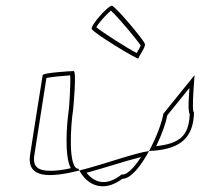

<svg xmlns="http://www.w3.org/2000/svg" viewBox="-20 -800 702 670"><path d="M85 -260C72 -175 157 -180 257 -205L254 -211C216 -211 227 -366 235 -416C236 -424 248 -552 237 -552C227 -552 130 -546 129 -538C129 -538 97 -340 85 -260ZM100 -260C111 -329 136 -489 142 -528C162 -532 206 -536 225 -537C227 -506 221 -421 220 -416C213 -370 204 -256 227 -213C200 -207 177 -204 157 -204C113 -204 93 -217 100 -260ZM300 -699C304 -686 462 -590 463 -596C464 -604 491 -638 485 -648C481 -661 382 -780 370 -780C357 -780 296 -712 300 -699ZM316 -705C324 -720 353 -752 367 -763C391 -742 464 -654 471 -641C469 -636 462 -623 457 -615C422 -633 336 -688 316 -705ZM257 -205C285 -153 341 -127 407 -176C437 -176 472 -221 500 -273C446 -265 345 -227 257 -205ZM282 -197C351 -216 423 -240 472 -252C447 -212 422 -191 409 -191H404L399 -187C349 -150 309 -163 282 -197ZM500 -273C506 -274 511 -274 516 -274C613 -282 655 -322 657 -408C647 -408 660 -546 659 -538L550 -403C546 -376 527 -322 500 -273ZM525 -290C546 -333 559 -372 564 -398L641 -493C639 -458 635 -416 642 -401C639 -327 608 -299 525 -290Z"/></svg>

Font: Ampere
Style: OuLnIta
Weight: 400
Version: Version 1